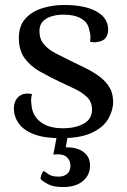

<svg xmlns="http://www.w3.org/2000/svg" viewBox="-20 -544 510 774"><path d="M224 13Q158 13 116.5 -3Q75 -19 55.5 -46.5Q36 -74 36 -107Q36 -124 43 -138.5Q50 -153 65.5 -161.5Q81 -170 109 -165Q106 -154 105.5 -143.5Q105 -133 107 -121Q110 -79 142.5 -53Q175 -27 233 -27Q284 -27 317.5 -45.5Q351 -64 351 -102Q351 -133 331 -152.5Q311 -172 280 -186.5Q249 -201 215 -217Q176 -236 139.5 -256.5Q103 -277 79.5 -309Q56 -341 56 -391Q56 -439 81.5 -468Q107 -497 149 -510.5Q191 -524 239 -524Q321 -524 368.5 -498Q416 -472 416 -424Q416 -406 406.5 -392Q397 -378 373 -375Q365 -373 358 -373.5Q351 -374 343 -376Q345 -387 344.5 -399Q344 -411 340 -421Q336 -452 308.5 -468.5Q281 -485 236 -485Q211 -485 188.5 -478.5Q166 -472 152.5 -457.5Q139 -443 139 -419Q139 -387 156.5 -366Q174 -345 203.5 -329.5Q233 -314 266 -298Q296 -284 326 -269Q356 -254 381 -235.5Q406 -217 421 -192.5Q436 -168 436 -133Q436 -99 416.5 -65Q397 -31 351 -9Q305 13 224 13ZM256 -10 245 50Q290 49 316.5 68.5Q343 88 343 123Q343 162 314 186Q285 210 235 210Q196 210 175.5 199.5Q155 189 144 178Q143 170 147.5 159Q152 148 156 145Q163 149 176 158.5Q189 168 216 168Q238 168 251 156.5Q264 145 264 124Q264 103 249 89Q234 75 195 79L212 -10Z"/></svg>

Font: Arima Medium
Style: Regular
Weight: 500
Designer: Joana Correia and Natanael Gama
Foundry: NDISCOVER
Version: Version 1.101;gftools[0.9.23]